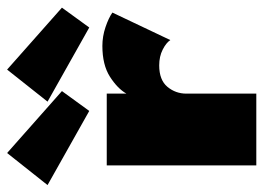

<svg xmlns="http://www.w3.org/2000/svg" viewBox="-158 -606 724 527"><g transform="rotate(-90 203.5 -342.0)"><path d="M392 -458.5 188.5 -573 276.5 -684 446.5 -533.5ZM163 -458.5 -40.5 -573 47.5 -684 217.5 -533.5ZM210.5 0H13.5V-410.5H210.5V-356.5Q224.5 -381 257 -401.8Q289.5 -422.5 341.5 -422.5Q367.5 -422.5 392.8 -414Q418 -405.5 433 -395L357.5 -236Q350 -247.5 331.2 -257Q312.5 -266.5 288 -266.5Q248 -266.5 229.2 -244Q210.5 -221.5 210.5 -192Z"/></g></svg>

Font: League Spartan Black
Style: Regular
Weight: 900
Foundry: The League of Moveable Type
Version: Version 2.002